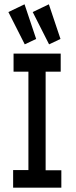

<svg xmlns="http://www.w3.org/2000/svg" viewBox="-20 -872 353 892"><path d="M95 -666 148 -691 94 -852 19 -816ZM208 -666 261 -691 207 -852 132 -816ZM41 0H265V-81H192V-539H262V-623H43V-539H112V-82H41Z"/></svg>

Font: Inconsolata ExtraCondensed
Style: Bold
Weight: 700
Width: 2
Monospace: yes
Designer: Raph Levien, Cyreal, Brenton Simpson
Foundry: Raph Levien, Cyreal, Google
Version: Version 3.100